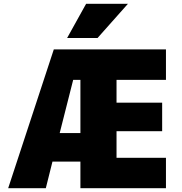

<svg xmlns="http://www.w3.org/2000/svg" viewBox="-20 -990 956 1010"><path d="M493 -790H333L433 -970H653ZM263 -730H853V-570H593V-450H833V-300H593V-160H853V0H403V-140H256L221 0H23ZM294 -290H403V-570H365Z"/></svg>

Font: Mplus 1p Black
Style: Regular
Weight: 900
Version: Version 1.061